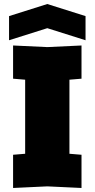

<svg xmlns="http://www.w3.org/2000/svg" viewBox="-20 -930 470 954"><path d="M45 4V-161L105 -166V-534L45 -539V-704L215 -696L385 -704V-539L325 -534V-166L385 -161V4L215 -4ZM25 -730V-850L215 -910L405 -850V-730L215 -790Z"/></svg>

Font: Tektur Black
Style: Regular
Weight: 900
Designer: Adam Jagosz
Foundry: Adam Jagosz
Version: Version 1.005;gftools[0.9.30]